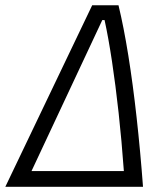

<svg xmlns="http://www.w3.org/2000/svg" viewBox="-36 -714 642 734"><path d="M-15.6 0 316.4 -693.8H417Q437 -611.3 454.6 -501.7Q472.2 -392.1 486.3 -264.4Q500.5 -136.7 510.7 0ZM84.5 -60.1H437.5Q429.2 -175.8 417.5 -282.5Q405.8 -389.2 392.1 -479.7Q378.4 -570.3 363.8 -637.2H355Z"/></svg>

Font: Cascadia Code Light
Style: Italic
Weight: 300
Italic angle: -10°
Monospace: yes
Designer: Aaron Bell
Foundry: Saja Typeworks
Version: Version 2404.023; ttfautohint (v1.8.4)